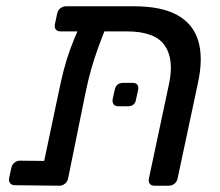

<svg xmlns="http://www.w3.org/2000/svg" viewBox="-20 -591 700 611"><path d="M172.4 -491.1Q162.3 -491.1 157.5 -497.4Q152.7 -503.8 154.7 -514L162 -548.1Q164 -558.3 172 -564.6Q179.9 -571 190.1 -571H406.7Q493.2 -571 543.7 -543.3Q594.3 -515.7 610.8 -461.4Q627.3 -407.1 609.9 -326.8L545.1 -22.9Q543.1 -12.7 535.2 -6.4Q527.2 0 517 0H471.5Q461.3 0 456.5 -6.3Q451.8 -12.6 453.8 -22.7L517.4 -321.8Q535.1 -402.1 504 -446.6Q472.8 -491.1 383.8 -491.1ZM273.1 -539.7H298.4Q313.6 -539.7 319.2 -532.3Q324.7 -524.9 321.2 -514.1Q304.4 -472.4 292.1 -438.3Q279.7 -404.1 270.1 -370.3Q260.5 -336.5 251.9 -294.6L196.7 -22.9Q194.7 -12.7 186.7 -6.4Q178.7 0 168.6 0L27.6 -1.6Q17.4 -1.6 12.3 -8Q7.1 -14.4 9.1 -24.6L16 -56.7Q18 -66.9 25.9 -73.3Q33.7 -79.7 43.9 -79.7L120.6 -78.9L165.3 -290.5Q173.6 -331.8 182.4 -366.3Q191.2 -400.8 204 -435.9Q216.8 -471.1 236.9 -514.9Q242.8 -526.1 250.4 -532.9Q258.1 -539.7 273.1 -539.7ZM356.4 -252.8Q346.4 -252.8 341.8 -258.8Q337.2 -264.8 338.4 -274.8L345.1 -305.3Q349.7 -327.3 371.9 -327.3H402.4Q412.4 -327.3 417 -321.3Q421.6 -315.3 419.6 -305.3L412.9 -274.8Q409.5 -252.8 386.9 -252.8Z"/></svg>

Font: Rubik Light
Style: Italic
Weight: 300
Italic angle: -12°
Designer: Hubert and Fischer
Foundry: Hubert and Fischer
Version: Version 2.300;gftools[0.9.30]